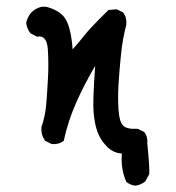

<svg xmlns="http://www.w3.org/2000/svg" viewBox="-20 -469 540 590"><path d="M395.5 101.6Q379.9 99.6 368.2 89.8Q350.6 50.8 354.5 2.9Q327.1 1 307.6 -19.5Q288.1 -40 279.3 -64.5Q270.5 -88.9 267.6 -124Q264.6 -159.2 272.5 -266.6Q240.2 -211.9 214.8 -155.3Q189.5 -98.6 175.8 -36.1Q160.2 -24.4 138.7 -26.4L119.1 -36.1Q105.5 -53.7 107.4 -79.1Q119.1 -112.3 122.1 -148.4Q125 -184.6 127.4 -228.5Q129.9 -272.5 127 -317.4Q124 -362.3 93.8 -356.4L74.2 -366.2Q62.5 -379.9 60.5 -399.4Q64.5 -417 76.2 -430.7Q101.6 -454.1 127 -446.8Q152.3 -439.5 168.9 -425.3Q185.5 -411.1 193.4 -380.9Q201.2 -350.6 203.1 -317.4Q222.7 -338.9 239.3 -360.4Q255.9 -381.8 313.5 -438.5L338.9 -440.4L358.4 -430.7Q370.1 -415 368.2 -393.6Q356.4 -348.6 351.6 -299.8Q346.7 -251 344.2 -210Q341.8 -168.9 344.2 -131.8Q346.7 -94.7 358.4 -83Q370.1 -71.3 403.3 -73.2L422.9 -63.5Q434.6 -49.8 432.6 -28.3Q440.4 46.9 438.5 66.4L426.8 87.9Q413.1 99.6 395.5 101.6Z"/></svg>

Font: JasonHandwriting1
Style: Regular
Weight: 400
Version: Version 1.48.20